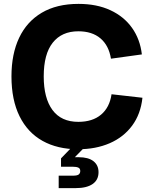

<svg xmlns="http://www.w3.org/2000/svg" viewBox="-20 -758 791 988"><path d="M382 10Q276 10 199 -33Q122 -76 80.5 -160Q39 -244 39 -365Q39 -480 78.5 -563.5Q118 -647 195 -692.5Q272 -738 384 -738Q478 -738 548 -705.5Q618 -673 659.5 -614.5Q701 -556 710 -478L551 -456Q540 -524 497 -560.5Q454 -597 383 -597Q298 -597 251.5 -538.5Q205 -480 205 -365Q205 -253 250 -192Q295 -131 383 -131Q456 -131 500 -168Q544 -205 554 -273L713 -255Q704 -171 660 -111.5Q616 -52 544.5 -21Q473 10 382 10ZM282 210V146H355Q378 146 385.5 139.5Q393 133 393 122Q393 109 383 104.5Q373 100 355 100H294V57L380 -32L415 0L365 51H385Q435 51 461 71.5Q487 92 487 128Q487 168 456.5 189Q426 210 370 210Z"/></svg>

Font: BDO Grotesk
Style: Bold
Weight: 700
Designer: Deni Anggara
Foundry: Lokal Container
Version: Version 2.000